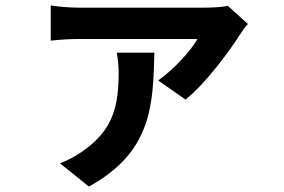

<svg xmlns="http://www.w3.org/2000/svg" viewBox="-20 -587 1040 704"><path d="M815 -566C799 -561 756 -559 734 -559H270C237 -559 197 -562 166 -567V-438C203 -442 238 -444 270 -444H704C680 -401 617 -332 560 -292L660 -222C732 -278 824 -403 859 -459C866 -470 878 -488 889 -499ZM408 -394C412 -373 415 -347 415 -323C415 -195 394 -109 281 -31C250 -10 227 1 200 12L306 97C540 -31 541 -208 546 -394Z"/></svg>

Font: Spoqa Han Sans Neo Bold
Style: Bold
Weight: 700
Designer: [Spoqa Han Sans Neo] Dong-huui Kim  Younghwa Kang  Yujin Lee  [Noto Sans] Ryoko NISHIZUKA  (kana & ideographs); Paul D. 
Foundry: Spoqa (http://www.spoqa-han-sans.com)
Version: Version 1.000